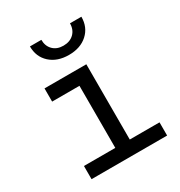

<svg xmlns="http://www.w3.org/2000/svg" viewBox="-183 -910 967 1034"><g transform="rotate(-30 300.0 -392.5)"><path d="M85 0V-82H280V-468H110V-550H370V-82H555V0ZM315 -640Q243 -640 199 -680Q155 -720 155 -785H226Q226 -746 250 -722Q274 -698 314 -698Q355 -698 379.5 -722Q404 -746 404 -785H475Q475 -720 431 -680Q387 -640 315 -640Z"/></g></svg>

Font: Liga JetBrainsMono Nerd Font
Style: Regular
Weight: 400
Designer: Philipp Nurullin, Konstantin Bulenkov
Foundry: JetBrains
Version: Version 2.225; ttfautohint (v1.8.3)